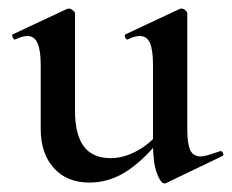

<svg xmlns="http://www.w3.org/2000/svg" viewBox="-20 -415 541 448"><path d="M189 11Q136 11 105.5 -23Q75 -57 75 -114V-263Q75 -298 67.5 -314.5Q60 -331 44 -331Q32 -331 16 -323Q12 -322 9.5 -328Q7 -334 10 -335L136 -394Q139 -395 141 -395Q145 -395 150 -391Q155 -387 155 -384V-157Q155 -101 175.5 -73.5Q196 -46 238 -46Q270 -46 302.5 -64.5Q335 -83 356 -113L362 -101Q324 -49 281 -19Q238 11 189 11ZM417 -384V-113Q417 -79 424 -64.5Q431 -50 448 -50Q456 -50 467 -53.5Q478 -57 493 -62Q497 -64 500 -58.5Q503 -53 499 -51L368 12Q366 13 364 13Q355 13 346 -11Q337 -35 337 -79V-263Q337 -298 330 -314.5Q323 -331 306 -331Q294 -331 278 -323Q274 -322 272 -328Q270 -334 273 -335L399 -394Q401 -395 403 -395Q408 -395 412.5 -391Q417 -387 417 -384Z"/></svg>

Font: Cormorant Infant Light SemiBold
Style: Regular
Weight: 600
Version: Version 4.001